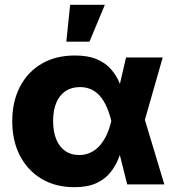

<svg xmlns="http://www.w3.org/2000/svg" viewBox="-20 -778 740 810"><path d="M293.5 11.7Q214.4 11.7 155.5 -23.4Q96.7 -58.6 64.2 -121.1Q31.7 -183.6 31.7 -266.6Q31.7 -349.6 64.2 -412.1Q96.7 -474.6 156 -509.3Q215.3 -543.9 295.9 -543.9Q351.1 -543.9 387.9 -528.3Q424.8 -512.7 448 -486.3Q471.2 -460 484.4 -427.7Q497.6 -395.5 504.9 -362.8H549.3L589.8 -276.9L673.3 0H516.6L449.2 -269Q441.4 -301.3 429.9 -327.1Q418.5 -353 402.6 -371.8Q386.7 -390.6 365.5 -400.6Q344.2 -410.6 317.4 -410.6Q281.7 -410.6 256.3 -393.6Q231 -376.5 217.5 -344.7Q204.1 -313 204.1 -268.1Q204.1 -223.1 217 -190.9Q230 -158.7 254.6 -141.4Q279.3 -124 313.5 -124Q341.3 -124 363.5 -135Q385.7 -146 402.3 -165.5Q418.9 -185.1 430.7 -210.9Q442.4 -236.8 449.2 -266.1L511.7 -535.6H666.5L589.4 -266.1L548.3 -179.7H502.4Q494.1 -145.5 481 -111.8Q467.8 -78.1 445.3 -50Q422.9 -22 386 -5.1Q349.1 11.7 293.5 11.7ZM259.8 -602.1 275.9 -757.8H422.4L357.4 -602.1Z"/></svg>

Font: Inter 20pt ExtraBold
Style: Regular
Weight: 800
Version: Version 4.001;git-66647c0bb